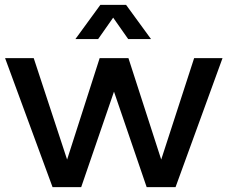

<svg xmlns="http://www.w3.org/2000/svg" viewBox="-20 -772 938 792"><path d="M291 -610.8 394 -752H500L603 -610.8H508.8L446.8 -699.2L384.8 -610.8ZM1 -532.2H119.1L256.8 -113.8L391.1 -532.2H509.8L645 -113.8L780.8 -532.2H897.9L704.1 0H585L450.2 -394L314.9 0H196.8Z"/></svg>

Font: TruenoRg
Style: Book
Weight: 400
Designer: Julieta Ulanovsky
Foundry: Julieta Ulanovsky
Version: Version 3.001b